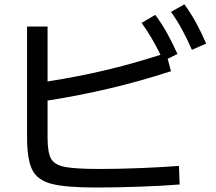

<svg xmlns="http://www.w3.org/2000/svg" viewBox="-20 -835 978 869"><path d="M102.5 -214.8V-714.8H195.3V-466.3Q334 -488.3 452.4 -516.1Q570.8 -543.9 706.5 -586.9Q667 -667.5 621.1 -731.4L682.6 -767.6Q711.4 -729.5 734.4 -688.2Q757.3 -647 783.2 -590.8L738.8 -568.8L753.9 -512.7Q613.8 -467.3 477.5 -435.1Q341.3 -402.8 195.3 -379.9V-211.9Q195.3 -145 210.9 -116.9Q226.6 -88.9 273.4 -79.6Q320.3 -70.3 432.6 -70.3Q518.6 -70.3 614.7 -74.2Q710.9 -78.1 790 -84L793 0Q716.3 6.3 609.9 10Q503.4 13.7 414.1 13.7Q275.9 13.7 212.4 -3.2Q148.9 -20 125.7 -66.9Q102.5 -113.8 102.5 -214.8ZM753.9 -781.2 814.5 -815.4Q843.3 -775.9 866.7 -733.4Q890.1 -690.9 913.1 -637.7L848.6 -609.4Q825.7 -661.6 803.2 -702.6Q780.8 -743.7 753.9 -781.2Z"/></svg>

Font: Pretendard JP Medium
Style: Regular
Weight: 500
Designer: Base glyphs from Inter by Rasmus Andersson; Hangeul glyphs from Noto Sans CJK(Source Han Sans) by Jang Soo-young and Kan
Foundry: Kil Hyung-jin
Version: Version 1.309